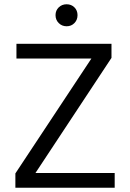

<svg xmlns="http://www.w3.org/2000/svg" viewBox="-20 -879 609 899"><path d="M517 0H52V-67L408 -605H57V-674H502V-608L146 -69H517ZM328.5 -844.5Q343 -830 343 -808Q343 -786 328.5 -771Q314 -756 292 -756Q270 -756 255 -771Q240 -786 240 -808Q240 -830 255 -844.5Q270 -859 292 -859Q314 -859 328.5 -844.5Z"/></svg>

Font: Hind Madurai
Style: Regular
Weight: 400
Designer: Jyotish Sonowal
Foundry: Indian Type Foundry
Version: Version 1.001;PS 1.0;hotconv 1.0.86;makeotf.lib2.5.63406; tt